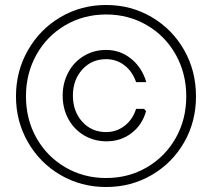

<svg xmlns="http://www.w3.org/2000/svg" viewBox="-20 -716 849 769"><path d="M44 -330Q44 -431 92 -515Q140 -599 222.5 -647.5Q305 -696 405 -696Q505 -696 587.5 -647.5Q670 -599 717.5 -515.5Q765 -432 765 -330Q765 -229 717.5 -146Q670 -63 587.5 -15Q505 33 405 33Q305 33 222.5 -15Q140 -63 92 -146.5Q44 -230 44 -330ZM726 -330Q726 -422 684 -497Q642 -572 568.5 -615Q495 -658 405 -658Q315 -658 241.5 -615Q168 -572 126 -497Q84 -422 84 -330Q84 -238 126 -163.5Q168 -89 241.5 -46Q315 -3 405 -3Q495 -3 568.5 -46Q642 -89 684 -163.5Q726 -238 726 -330ZM407 -150Q357 -150 316.5 -174Q276 -198 253.5 -240Q231 -282 231 -333Q231 -384 253.5 -426Q276 -468 316 -492Q356 -516 405 -516Q462 -516 505.5 -480.5Q549 -445 566 -387H525Q511 -429 479 -454Q447 -479 405 -479Q347 -479 309.5 -437.5Q272 -396 272 -333Q272 -270 309.5 -228.5Q347 -187 405 -187Q447 -187 479.5 -212.5Q512 -238 525 -280H557L565 -271Q550 -216 507 -183Q464 -150 407 -150Z"/></svg>

Font: Gmarket Sans TTF Light
Style: Regular
Weight: 300
Designer: Creative Director : Sungho Lee; Art Director : Kiwoong Choi; Project Manager : Sori Yang, Jongwook Yoon; Font Designer :
Foundry: Sandoll Inc.
Version: Version 1.000;hotconv 1.0.109;makeotfexe 2.5.65596